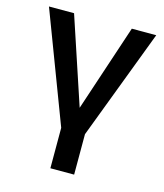

<svg xmlns="http://www.w3.org/2000/svg" viewBox="-104 -577 715 835"><g transform="rotate(15 254.0 -159.0)"><path d="M201 180V-2L13 -498H126L256 -107L386 -498H496L308 -2V180Z"/></g></svg>

Font: Nunito Sans 7pt SemiCondensed SemiBold
Style: Regular
Weight: 600
Width: 4
Designer: Vernon Adams
Foundry: Vernon Adams
Version: Version 3.101;gftools[0.9.27]